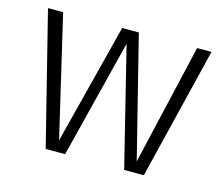

<svg xmlns="http://www.w3.org/2000/svg" viewBox="-80 -629 859 735"><g transform="rotate(15 349.0 -261.5)"><path d="M673 -523H616L505 -44L385 -523H319L197 -45L85 -523H25L156 0H233L351 -469L467 0H545Z"/></g></svg>

Font: FiraGO Light
Style: Regular
Weight: 300
Designer: bBox Type
Foundry: bBox Type GmbH
Version: Version 1.001;PS 001.001;hotconv 1.0.88;makeotf.lib2.5.64775